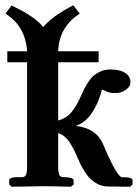

<svg xmlns="http://www.w3.org/2000/svg" viewBox="-20 -709 527 730"><path d="M201.2 -71.8Q201.2 -52.2 205.8 -43.7Q210.4 -35.2 222.2 -35.2H230Q242.7 -35.2 251.2 -32Q259.8 -28.8 259.8 -22.9V-7.8L250 1Q179.2 -1 141.1 -1L23.9 1L15.1 -7.8V-22.9Q15.1 -35.2 43.9 -35.2H63Q74.7 -35.2 78.9 -44.4Q83 -53.7 83 -75.2V-472.2H7.8V-514.2H83Q77.1 -608.9 1 -657.2L23.9 -688Q114.7 -645.5 144 -606Q179.2 -647.9 258.8 -689L283.2 -657.2Q204.6 -606.9 201.2 -514.2H355V-472.2H201.2V-251Q231.9 -258.8 251.5 -282.2Q271 -305.7 287.1 -342.8Q295.9 -362.3 300.8 -371.8Q305.7 -381.3 316.4 -397.9Q327.1 -414.6 337.4 -422.9Q347.7 -431.2 363.8 -438Q379.9 -444.8 398.9 -444.8Q437 -444.8 456.5 -431.4Q476.1 -418 476.1 -397Q476.1 -380.4 458.7 -367.7Q441.4 -355 417 -355Q393.6 -355 377 -365.2Q374.5 -366.2 370.8 -367.4Q367.2 -368.7 366.2 -369.1Q369.6 -367.2 352.1 -321.8Q338.4 -290 319.3 -266.1Q300.3 -242.2 268.1 -230Q345.7 -222.2 372.1 -160.2Q425.3 -35.2 443.8 -35.2H452.1Q483.9 -35.2 483.9 -22.9V-7.8L475.1 1L388.2 0Q369.1 -0.5 352.3 -9Q335.4 -17.6 324.5 -28.1Q313.5 -38.6 302 -56.9Q290.5 -75.2 285.6 -85.4Q280.8 -95.7 272.9 -113.8Q256.8 -151.4 241.2 -172.9Q225.1 -195.3 201.2 -203.1Z"/></svg>

Font: Linux Libertine G
Style: Bold
Weight: 700
Designer: Philipp H. Poll
Foundry: Philipp H. Poll
Version: Version 5.0.3